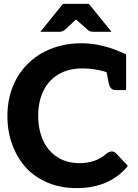

<svg xmlns="http://www.w3.org/2000/svg" viewBox="-20 -957 708 985"><path d="M374 8Q290 8 224.5 -20Q159 -48 115 -95Q69 -145 43.5 -213.5Q18 -282 18 -361Q18 -444 45.5 -512.5Q73 -581 123 -630Q173 -680 244 -707.5Q315 -735 396 -735Q443 -735 485 -726.5Q527 -718 562.5 -705Q598 -692 627 -678V-582L560 -572Q530 -589 486 -597.5Q442 -606 403 -606Q331 -606 280 -575.5Q229 -545 202.5 -490.5Q176 -436 176 -363Q176 -292 201 -237Q226 -182 274 -151Q322 -120 390 -120Q428 -120 462.5 -131.5Q497 -143 528 -170Q533 -174 539.5 -177Q546 -180 553 -180Q565 -180 575 -171L636 -106Q592 -51 526 -21.5Q460 8 374 8ZM523 -605 627 -582V-495H573Q558 -495 550 -504Q542 -513 538 -530ZM187 -794 303 -937H436L552 -794H458Q441 -794 430 -804L370 -857L313 -804Q309 -800 301 -797Q293 -794 285 -794Z"/></svg>

Font: Aleo ExtraBold
Style: Regular
Weight: 800
Designer: Alessio Laiso
Foundry: Alessio Laiso
Version: Version 2.001;gftools[0.9.29]